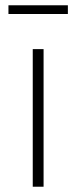

<svg xmlns="http://www.w3.org/2000/svg" viewBox="-20 -707 290 727"><path d="M104 -521H145V0H104ZM12 -687H237V-654H12Z"/></svg>

Font: Gontserrat ExtraLight
Style: Regular
Weight: 275
Designer: Julieta Ulanovsky
Foundry: Julieta Ulanovsky
Version: Version 6.001